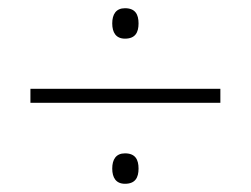

<svg xmlns="http://www.w3.org/2000/svg" viewBox="-20 -586 610 467"><path d="M284 -492C309 -492 317 -507 317 -529C317 -551 309 -566 284 -566C262 -566 253 -551 253 -529C253 -507 262 -492 284 -492ZM54 -336H516V-370H54ZM284 -139C309 -139 317 -154 317 -176C317 -198 309 -213 284 -213C262 -213 253 -198 253 -176C253 -154 262 -139 284 -139Z"/></svg>

Font: Noto Sans Georgian ExtraLight
Style: Regular
Weight: 200
Designer: Monotype Design Team, Akaki Razmadze
Foundry: Google LLC
Version: Version 2.005